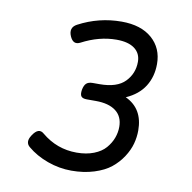

<svg xmlns="http://www.w3.org/2000/svg" viewBox="-71 -661 742 742"><g transform="rotate(10 300.0 -289.5)"><path d="M179.7 -548.3Q150.4 -532.7 164.6 -500Q178.2 -468.8 204.6 -482.4Q272.5 -518.1 340.8 -518.1Q387.2 -518.1 411.9 -499.5Q436.5 -481 436.5 -447.8Q436.5 -402.3 405.3 -369.9Q374 -337.4 305.7 -337.4H278.8Q262.2 -337.4 253.9 -329.8Q245.6 -322.3 242.2 -304.2Q239.3 -286.1 244.9 -278.6Q250.5 -271 267.1 -271H302.7Q353.5 -271 381.3 -249.8Q409.2 -228.5 409.2 -188Q409.2 -165.5 401.1 -144Q393.1 -122.6 376.7 -103.5Q360.4 -84.5 331.1 -73Q301.8 -61.5 263.7 -61.5Q186 -61.5 126 -111.8Q103.5 -131.8 80.6 -96.2Q62 -67.9 82.5 -50.8Q116.2 -22.5 162.1 -5.9Q208 10.7 255.9 10.7Q304.7 10.7 344.7 -2Q384.8 -14.6 409.9 -34.9Q435.1 -55.2 452.4 -81.8Q469.7 -108.4 476.8 -134.5Q483.9 -160.6 483.9 -187Q483.9 -272.9 414.1 -305.2Q462.9 -326.7 486.8 -364.7Q510.7 -402.8 510.7 -452.6Q510.7 -514.6 467.5 -552.5Q424.3 -590.3 348.1 -590.3Q258.8 -590.3 179.7 -548.3Z"/></g></svg>

Font: Courier Prime Sans
Style: Regular
Weight: 300
Italic angle: -10°
Designer: Alan Dague-Greene
Foundry: Quote-Unquote Apps
Version: Version 3.23